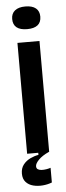

<svg xmlns="http://www.w3.org/2000/svg" viewBox="-59 -726 314 911"><g transform="rotate(-5 98.5 -270.0)"><path d="M46 0V-528H151V0ZM98 -589Q65 -589 48 -602.5Q31 -616 31 -643Q31 -669 48.5 -683Q66 -697 98 -697Q131 -697 148 -683Q165 -669 165 -643Q165 -616 148 -602.5Q131 -589 98 -589ZM151 146Q131 154 107 156Q83 158 61.5 152.5Q40 147 26.5 132Q13 117 13 92Q13 66 26.5 49Q40 32 60 22.5Q80 13 99 10V-5H150V0Q117 15 100 32.5Q83 50 83 63Q83 73 90 77.5Q97 82 108 82.5Q119 83 131 81Q143 79 151 76Z"/></g></svg>

Font: Bricolage Grotesque 48pt Condensed Medium
Style: Regular
Weight: 500
Width: 3
Designer: Mathieu Triay
Foundry: Atelier Triay
Version: Version 1.001;gftools[0.9.33.dev8+g029e19f]